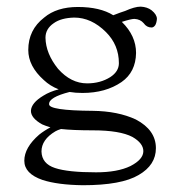

<svg xmlns="http://www.w3.org/2000/svg" viewBox="-20 -505 540 567"><path d="M105.5 26.4Q51.8 7.8 51.8 -30.3Q51.8 -69.3 95.7 -107.4Q110.4 -119.1 128.9 -128.9Q113.3 -133.8 104.5 -137.7Q71.3 -156.2 71.3 -177.7Q72.3 -201.2 108.4 -222.7Q127 -234.4 153.3 -241.2Q127.9 -251 109.4 -268.6Q63.5 -309.6 63.5 -357.4Q63.5 -417 110.4 -453.1Q147.5 -484.4 210 -484.4Q275.4 -484.4 314.5 -460Q336.9 -468.8 349.6 -472.7Q377.9 -485.4 395.5 -485.4Q415 -484.4 427.7 -474.6Q443.4 -461.9 443.4 -449.2Q442.4 -437.5 438.5 -430.7Q433.6 -423.8 427.7 -423.8Q413.1 -423.8 404.3 -436.5Q394.5 -448.2 377 -449.2Q367.2 -449.2 339.8 -440.4Q381.8 -399.4 381.8 -348.6Q380.9 -292 338.9 -262.7Q292 -230.5 223.6 -230.5Q203.1 -230.5 185.5 -233.4Q124 -217.8 125 -197.3Q124 -178.7 253.9 -177.7Q328.1 -176.8 380.9 -152.3Q440.4 -121.1 440.4 -67.4Q440.4 -17.6 389.6 11.7Q338.9 42 224.6 42Q150.4 41 105.5 26.4ZM253.9 -120.1Q196.3 -120.1 160.2 -124Q150.4 -121.1 143.6 -117.2Q102.5 -92.8 102.5 -57.6Q103.5 -21.5 142.6 -8.8Q180.7 3.9 263.7 3.9Q327.1 3.9 365.2 -14.6Q403.3 -34.2 403.3 -58.6Q403.3 -82 371.1 -100.6Q334 -120.1 253.9 -120.1ZM151.4 -301.8Q189.5 -258.8 237.3 -258.8Q276.4 -258.8 305.7 -277.3Q331.1 -293.9 331.1 -318.4Q331.1 -372.1 293 -410.2Q250 -453.1 199.2 -453.1Q160.2 -452.1 138.7 -436.5Q114.3 -419.9 114.3 -393.6Q115.2 -346.7 151.4 -301.8Z"/></svg>

Font: BabelStone Sani Yi
Style: Regular
Weight: 400
Designer: Andrew West
Foundry: BabelStone
Version: Version 1.00 November 22, 2015, initial release